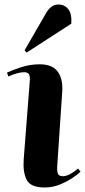

<svg xmlns="http://www.w3.org/2000/svg" viewBox="-20 -817 378 851"><path d="M112 -458Q114 -478 108.5 -487.5Q103 -497 87 -497Q60 -497 17 -478L11 -495Q34 -506 73.5 -519Q113 -532 156 -532Q212 -532 235.5 -500Q259 -468 256 -414L234 -86Q232 -59 236.5 -47.5Q241 -36 258 -36Q274 -36 292 -46Q310 -56 326 -70L337 -56Q326 -45 301.5 -28.5Q277 -12 245 1Q213 14 178 14Q116 14 98.5 -19.5Q81 -53 85 -110ZM186 -762Q195 -777 208 -787Q221 -797 240 -797Q266 -797 282.5 -776.5Q299 -756 296 -712L98 -584L89 -594Z"/></svg>

Font: Literata 72pt
Style: Bold Italic
Weight: 700
Italic angle: -2°
Designer: Latin by Veronika Burian and Jose Scaglione. Greek by Irene Vlachou. Cyrillic by Vera Evstafieva
Foundry: TypeTogether
Version: Version 3.002